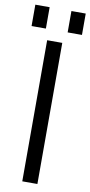

<svg xmlns="http://www.w3.org/2000/svg" viewBox="-109 -899 442 938"><g transform="rotate(10 112.0 -430.5)"><path d="M149 0H74V-700H149ZM-13 -755V-861H58V-755ZM166 -755V-861H237V-755Z"/></g></svg>

Font: Gudea
Style: Regular
Weight: 400
Designer: Agustina Mingote
Foundry: Agustina Mingote
Version: Version 1.002